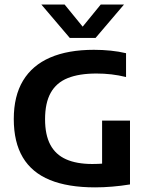

<svg xmlns="http://www.w3.org/2000/svg" viewBox="-20 -823 660 850"><path d="M401 6.5Q281 6.5 201 -26.2Q121 -59 81 -126.2Q41 -193.5 41 -296Q41 -398 82 -466Q123 -534 202 -568.2Q281 -602.5 395.5 -602.5Q433.5 -602.5 470 -598.8Q506.5 -595 538 -587.5V-482Q505.5 -490 473 -493.8Q440.5 -497.5 407 -497.5Q330 -497.5 279.8 -477.2Q229.5 -457 204.5 -412.2Q179.5 -367.5 179.5 -295Q179.5 -226 202.8 -182.2Q226 -138.5 272.5 -117.8Q319 -97 388.5 -97Q413.5 -97 440 -99Q466.5 -101 488 -104.5L432 -57.5V-289H555.5V-6.5Q516 0 476.8 3.2Q437.5 6.5 401 6.5ZM289 -655 163 -803H266L357 -691.5H335L426 -803H529L403 -655Z"/></svg>

Font: Encode Sans SC Condensed Thin SemiBold
Style: Regular
Weight: 600
Version: Version 3.002